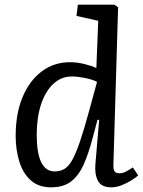

<svg xmlns="http://www.w3.org/2000/svg" viewBox="-20 -787 613 821"><path d="M465 -86Q464 -64 469.5 -55Q475 -46 491 -46Q505 -46 519 -53.5Q533 -61 548 -71L571 -37Q560 -27 540.5 -15Q521 -3 499 5.5Q477 14 456 14Q413 14 398.5 -14.5Q384 -43 388 -86L404 -274L397 -275L374 -189Q358 -129 337.5 -83Q317 -37 284.5 -11.5Q252 14 198 14Q145 14 111.5 -16Q78 -46 62.5 -96.5Q47 -147 47 -206Q47 -300 76 -370.5Q105 -441 157.5 -481Q210 -521 280 -521Q310 -521 342 -513Q374 -505 392 -496L400 -698L307 -719L313 -767H469L485 -756ZM214 -54Q238 -54 256 -65Q274 -76 289.5 -104Q305 -132 322.5 -183.5Q340 -235 362 -316L395 -437Q376 -447 343.5 -453.5Q311 -460 288 -460Q241 -460 207 -427.5Q173 -395 155 -339Q137 -283 137 -211Q137 -54 214 -54Z"/></svg>

Font: Literata 12pt
Style: Italic
Weight: 400
Italic angle: -2°
Designer: Latin by Veronika Burian and Jose Scaglione. Greek by Irene Vlachou. Cyrillic by Vera Evstafieva
Foundry: TypeTogether
Version: Version 3.002